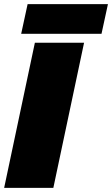

<svg xmlns="http://www.w3.org/2000/svg" viewBox="-39 -905 540 925"><path d="M94 -885H481L450 -742H63ZM129 -699H366L218 0H-19Z"/></svg>

Font: Prompt Black
Style: Italic
Weight: 900
Italic angle: -12°
Designer: Katatrad Team
Foundry: CadsonDemak
Version: Version 1.001